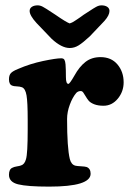

<svg xmlns="http://www.w3.org/2000/svg" viewBox="-20 -692 494 721"><path d="M294.4 -636.7Q338.4 -666 347.7 -669.4Q354.5 -671.9 360.8 -671.9Q374.5 -671.9 382.8 -666.3Q391.1 -660.6 391.1 -650.9Q391.1 -634.8 372.6 -613.8L316.9 -555.2Q291 -531.2 275.1 -521.5Q259.3 -511.7 241.7 -511.7Q211.4 -511.7 174.3 -545.9L117.2 -605.5Q91.3 -633.8 91.3 -650.9Q91.3 -660.6 99.6 -666.3Q107.9 -671.9 121.6 -671.9Q130.9 -671.9 140.6 -666.7Q150.4 -661.6 176.8 -644Q184.1 -639.2 188 -636.7Q228 -608.9 241.7 -604Q246.6 -605.5 251 -607.7Q255.4 -609.9 261.2 -613.8Q267.1 -617.7 270.5 -619.9Q273.9 -622.1 282.2 -627.9Q290.5 -633.8 294.4 -636.7ZM84 -204.6V-242.7Q84 -308.6 79.6 -334Q75.2 -359.4 62.5 -364.3Q54.7 -367.2 42.7 -367.7Q30.8 -368.2 26.9 -370.1Q13.7 -374 13.7 -394Q13.7 -409.7 21 -417.5Q28.3 -425.3 47.9 -433.1Q92.8 -452.6 141.6 -462.9Q190.4 -473.1 209.5 -473.1Q218.8 -473.1 221.9 -467.5Q225.1 -461.9 226.1 -450.2Q227.5 -431.2 227.5 -402.8Q227.5 -377 236.8 -377Q241.7 -377 259.8 -408.7Q277.8 -441.4 301 -459.5Q324.2 -477.5 357.4 -477.5Q397.9 -477.5 421.1 -450Q444.3 -422.4 444.3 -382.8Q444.3 -348.1 422.4 -321.5Q400.4 -294.9 368.7 -294.9Q348.1 -294.9 333.7 -300.5Q319.3 -306.2 312.7 -314.2Q306.2 -322.3 301.5 -330.6Q296.9 -338.9 292.7 -344.5Q288.6 -350.1 283.2 -350.1Q273.4 -350.1 266.6 -343.3Q252.4 -326.7 242.2 -299.1Q231.9 -271.5 231.9 -245.1Q231.9 -136.7 242.2 -94.7Q247.6 -73.7 263.2 -69.8Q268.6 -68.4 283.7 -67.6Q298.8 -66.9 305.2 -64.9Q320.3 -59.1 320.3 -39.6Q320.3 8.8 164.6 8.8Q82.5 8.8 48.1 0.2Q13.7 -8.3 13.7 -35.6Q13.7 -56.6 26.4 -62Q32.2 -65.4 43.2 -67.1Q54.2 -68.8 59.1 -70.8Q72.3 -74.7 77.6 -94.2Q84 -115.2 84 -204.6Z"/></svg>

Font: Cooper*
Style: Bold
Weight: 700
Designer: Owen Earl
Foundry: indestructible type*
Version: Version 0.001